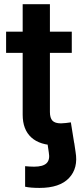

<svg xmlns="http://www.w3.org/2000/svg" viewBox="-20 -692 395 922"><path d="M100.6 204.6V106Q110.4 106.9 122.1 107.7Q133.8 108.4 143.6 108.4Q186.5 108.4 203.6 91.8Q220.7 75.2 214.4 40.5L207.5 -6.3H336.4L342.8 37.1Q356.4 115.2 311.5 162.8Q266.6 210.4 169.9 210.4Q149.4 210.4 131.3 209Q113.3 207.5 100.6 204.6ZM88.9 -671.9H219.7V-154.3Q219.7 -125.5 231.9 -112.5Q244.1 -99.6 272.9 -99.6Q281.7 -99.6 296.6 -101.3Q311.5 -103 320.3 -104.5L336.4 -3.9Q316.4 1.5 294.4 3.7Q272.5 5.9 251.5 5.9Q171.9 5.9 130.4 -32Q88.9 -69.8 88.9 -141.1ZM324.7 -540V-438H9.3V-540Z"/></svg>

Font: V-Inter
Style: SemiBold-600
Weight: 600
Designer: Rasmus Andersson
Foundry: rsms
Version: Version 4.000;git-4146feb